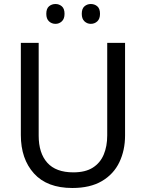

<svg xmlns="http://www.w3.org/2000/svg" viewBox="-20 -928 729 958"><path d="M604 -252Q604 -178 575.5 -118.5Q547 -59 488.5 -24.5Q430 10 341 10Q215 10 149.5 -62.5Q84 -135 84 -254V-714H173V-251Q173 -164 216 -116Q259 -68 346 -68Q406 -68 443 -91.5Q480 -115 497.5 -156.5Q515 -198 515 -252V-714H604ZM211 -859Q211 -885 224.5 -896.5Q238 -908 257 -908Q275 -908 288.5 -896.5Q302 -885 302 -859Q302 -834 288.5 -821.5Q275 -809 257 -809Q238 -809 224.5 -821.5Q211 -834 211 -859ZM388 -859Q388 -885 401.5 -896.5Q415 -908 433 -908Q452 -908 465.5 -896.5Q479 -885 479 -859Q479 -834 465.5 -821.5Q452 -809 433 -809Q415 -809 401.5 -821.5Q388 -834 388 -859Z"/></svg>

Font: Noto Sans Display
Style: Regular
Weight: 400
Designer: Monotype Design Team
Foundry: Monotype Imaging Inc.
Version: Version 2.003